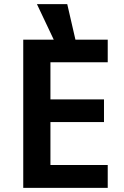

<svg xmlns="http://www.w3.org/2000/svg" viewBox="-20 -905 599 925"><path d="M499 0H92V-714H499V-605H223V-426H481V-317H223V-110H499ZM273 -642 158 -885H304L360 -642Z"/></svg>

Font: Noto Sans Nag Mundari SemiBold
Style: Regular
Weight: 600
Version: Version 1.000